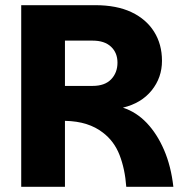

<svg xmlns="http://www.w3.org/2000/svg" viewBox="-20 -722 731 742"><path d="M62 0V-702H348Q431 -702 488 -675Q545 -648 575.5 -599.5Q606 -551 606 -487Q606 -422 566 -372.5Q526 -323 455 -306Q507 -289 547 -247Q587 -205 614 -142.5Q641 -80 650 0H468Q463 -69 442 -123Q421 -177 377 -210Q350 -231 314 -242.5Q278 -254 231 -255V0ZM231 -390H338Q385 -390 409.5 -415.5Q434 -441 434 -480Q434 -518 409 -541.5Q384 -565 338 -565H231Z"/></svg>

Font: Parkinsans Light
Style: Bold
Weight: 700
Version: Version 1.000